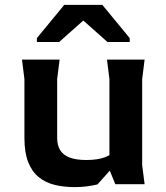

<svg xmlns="http://www.w3.org/2000/svg" viewBox="-20 -754 679 786"><path d="M285 12Q242 12 204.5 3Q167 -6 139 -28.5Q111 -51 95.5 -90Q80 -129 80 -189V-430L70 -510H224L214 -430V-190Q214 -159 226.5 -139Q239 -119 265.5 -109Q292 -99 333 -99Q381 -99 410 -110.5Q439 -122 457 -139V-86L379 1Q358 6 335 9Q312 12 285 12ZM452 0 428 -59V-430L418 -510H572L562 -430V-78L572 0ZM243 -734H399L511 -598V-582H420L321 -670L222 -582H131V-598Z"/></svg>

Font: AR One Sans
Style: Bold
Weight: 700
Designer: Niteesh Yadav
Foundry: Niteesh Yadav
Version: Version 1.001;gftools[0.9.33]